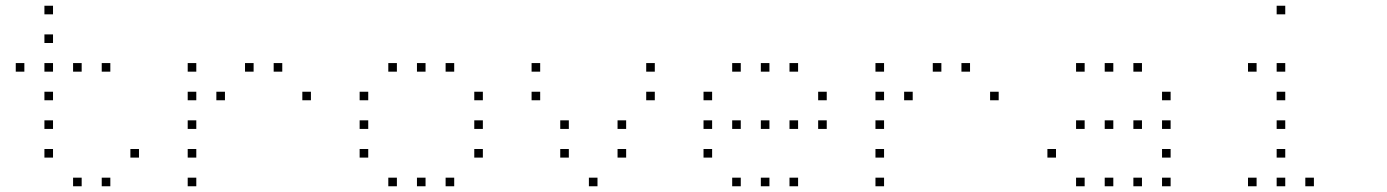

<svg xmlns="http://www.w3.org/2000/svg" viewBox="-20 -685 4840 670"><path d="M136 -665Q135 -665 135 -665Q135 -665 135 -664V-636Q135 -635 135 -635Q135 -635 136 -635H164Q165 -635 165 -635Q165 -635 165 -636V-664Q165 -665 165 -665Q165 -665 164 -665ZM136 -565Q135 -565 135 -565Q135 -565 135 -564V-536Q135 -535 135 -535Q135 -535 136 -535H164Q165 -535 165 -535Q165 -535 165 -536V-564Q165 -565 165 -565Q165 -565 164 -565ZM36 -465Q35 -465 35 -465Q35 -465 35 -464V-436Q35 -435 35 -435Q35 -435 36 -435H64Q65 -435 65 -435Q65 -435 65 -436V-464Q65 -465 65 -465Q65 -465 64 -465ZM136 -465Q135 -465 135 -465Q135 -465 135 -464V-436Q135 -435 135 -435Q135 -435 136 -435H164Q165 -435 165 -435Q165 -435 165 -436V-464Q165 -465 165 -465Q165 -465 164 -465ZM236 -465Q235 -465 235 -465Q235 -465 235 -464V-436Q235 -435 235 -435Q235 -435 236 -435H264Q265 -435 265 -435Q265 -435 265 -436V-464Q265 -465 265 -465Q265 -465 264 -465ZM336 -465Q335 -465 335 -465Q335 -465 335 -464V-436Q335 -435 335 -435Q335 -435 336 -435H364Q365 -435 365 -435Q365 -435 365 -436V-464Q365 -465 365 -465Q365 -465 364 -465ZM136 -365Q135 -365 135 -365Q135 -365 135 -364V-336Q135 -335 135 -335Q135 -335 136 -335H164Q165 -335 165 -335Q165 -335 165 -336V-364Q165 -365 165 -365Q165 -365 164 -365ZM136 -265Q135 -265 135 -265Q135 -265 135 -264V-236Q135 -235 135 -235Q135 -235 136 -235H164Q165 -235 165 -235Q165 -235 165 -236V-264Q165 -265 165 -265Q165 -265 164 -265ZM136 -165Q135 -165 135 -165Q135 -165 135 -164V-136Q135 -135 135 -135Q135 -135 136 -135H164Q165 -135 165 -135Q165 -135 165 -136V-164Q165 -165 165 -165Q165 -165 164 -165ZM436 -165Q435 -165 435 -165Q435 -165 435 -164V-136Q435 -135 435 -135Q435 -135 436 -135H464Q465 -135 465 -135Q465 -135 465 -136V-164Q465 -165 465 -165Q465 -165 464 -165ZM236 -65Q235 -65 235 -65Q235 -65 235 -64V-36Q235 -35 235 -35Q235 -35 236 -35H264Q265 -35 265 -35Q265 -35 265 -36V-64Q265 -65 265 -65Q265 -65 264 -65ZM336 -65Q335 -65 335 -65Q335 -65 335 -64V-36Q335 -35 335 -35Q335 -35 336 -35H364Q365 -35 365 -35Q365 -35 365 -36V-64Q365 -65 365 -65Q365 -65 364 -65Z M636 -465Q635 -465 635 -465Q635 -465 635 -464V-436Q635 -435 635 -435Q635 -435 636 -435H664Q665 -435 665 -435Q665 -435 665 -436V-464Q665 -465 665 -465Q665 -465 664 -465ZM836 -465Q835 -465 835 -465Q835 -465 835 -464V-436Q835 -435 835 -435Q835 -435 836 -435H864Q865 -435 865 -435Q865 -435 865 -436V-464Q865 -465 865 -465Q865 -465 864 -465ZM936 -465Q935 -465 935 -465Q935 -465 935 -464V-436Q935 -435 935 -435Q935 -435 936 -435H964Q965 -435 965 -435Q965 -435 965 -436V-464Q965 -465 965 -465Q965 -465 964 -465ZM636 -365Q635 -365 635 -365Q635 -365 635 -364V-336Q635 -335 635 -335Q635 -335 636 -335H664Q665 -335 665 -335Q665 -335 665 -336V-364Q665 -365 665 -365Q665 -365 664 -365ZM736 -365Q735 -365 735 -365Q735 -365 735 -364V-336Q735 -335 735 -335Q735 -335 736 -335H764Q765 -335 765 -335Q765 -335 765 -336V-364Q765 -365 765 -365Q765 -365 764 -365ZM1036 -365Q1035 -365 1035 -365Q1035 -365 1035 -364V-336Q1035 -335 1035 -335Q1035 -335 1036 -335H1064Q1065 -335 1065 -335Q1065 -335 1065 -336V-364Q1065 -365 1065 -365Q1065 -365 1064 -365ZM636 -265Q635 -265 635 -265Q635 -265 635 -264V-236Q635 -235 635 -235Q635 -235 636 -235H664Q665 -235 665 -235Q665 -235 665 -236V-264Q665 -265 665 -265Q665 -265 664 -265ZM636 -165Q635 -165 635 -165Q635 -165 635 -164V-136Q635 -135 635 -135Q635 -135 636 -135H664Q665 -135 665 -135Q665 -135 665 -136V-164Q665 -165 665 -165Q665 -165 664 -165ZM636 -65Q635 -65 635 -65Q635 -65 635 -64V-36Q635 -35 635 -35Q635 -35 636 -35H664Q665 -35 665 -35Q665 -35 665 -36V-64Q665 -65 665 -65Q665 -65 664 -65Z M1336 -465Q1335 -465 1335 -465Q1335 -465 1335 -464V-436Q1335 -435 1335 -435Q1335 -435 1336 -435H1364Q1365 -435 1365 -435Q1365 -435 1365 -436V-464Q1365 -465 1365 -465Q1365 -465 1364 -465ZM1436 -465Q1435 -465 1435 -465Q1435 -465 1435 -464V-436Q1435 -435 1435 -435Q1435 -435 1436 -435H1464Q1465 -435 1465 -435Q1465 -435 1465 -436V-464Q1465 -465 1465 -465Q1465 -465 1464 -465ZM1536 -465Q1535 -465 1535 -465Q1535 -465 1535 -464V-436Q1535 -435 1535 -435Q1535 -435 1536 -435H1564Q1565 -435 1565 -435Q1565 -435 1565 -436V-464Q1565 -465 1565 -465Q1565 -465 1564 -465ZM1236 -365Q1235 -365 1235 -365Q1235 -365 1235 -364V-336Q1235 -335 1235 -335Q1235 -335 1236 -335H1264Q1265 -335 1265 -335Q1265 -335 1265 -336V-364Q1265 -365 1265 -365Q1265 -365 1264 -365ZM1636 -365Q1635 -365 1635 -365Q1635 -365 1635 -364V-336Q1635 -335 1635 -335Q1635 -335 1636 -335H1664Q1665 -335 1665 -335Q1665 -335 1665 -336V-364Q1665 -365 1665 -365Q1665 -365 1664 -365ZM1236 -265Q1235 -265 1235 -265Q1235 -265 1235 -264V-236Q1235 -235 1235 -235Q1235 -235 1236 -235H1264Q1265 -235 1265 -235Q1265 -235 1265 -236V-264Q1265 -265 1265 -265Q1265 -265 1264 -265ZM1636 -265Q1635 -265 1635 -265Q1635 -265 1635 -264V-236Q1635 -235 1635 -235Q1635 -235 1636 -235H1664Q1665 -235 1665 -235Q1665 -235 1665 -236V-264Q1665 -265 1665 -265Q1665 -265 1664 -265ZM1236 -165Q1235 -165 1235 -165Q1235 -165 1235 -164V-136Q1235 -135 1235 -135Q1235 -135 1236 -135H1264Q1265 -135 1265 -135Q1265 -135 1265 -136V-164Q1265 -165 1265 -165Q1265 -165 1264 -165ZM1636 -165Q1635 -165 1635 -165Q1635 -165 1635 -164V-136Q1635 -135 1635 -135Q1635 -135 1636 -135H1664Q1665 -135 1665 -135Q1665 -135 1665 -136V-164Q1665 -165 1665 -165Q1665 -165 1664 -165ZM1336 -65Q1335 -65 1335 -65Q1335 -65 1335 -64V-36Q1335 -35 1335 -35Q1335 -35 1336 -35H1364Q1365 -35 1365 -35Q1365 -35 1365 -36V-64Q1365 -65 1365 -65Q1365 -65 1364 -65ZM1436 -65Q1435 -65 1435 -65Q1435 -65 1435 -64V-36Q1435 -35 1435 -35Q1435 -35 1436 -35H1464Q1465 -35 1465 -35Q1465 -35 1465 -36V-64Q1465 -65 1465 -65Q1465 -65 1464 -65ZM1536 -65Q1535 -65 1535 -65Q1535 -65 1535 -64V-36Q1535 -35 1535 -35Q1535 -35 1536 -35H1564Q1565 -35 1565 -35Q1565 -35 1565 -36V-64Q1565 -65 1565 -65Q1565 -65 1564 -65Z M1836 -465Q1835 -465 1835 -465Q1835 -465 1835 -464V-436Q1835 -435 1835 -435Q1835 -435 1836 -435H1864Q1865 -435 1865 -435Q1865 -435 1865 -436V-464Q1865 -465 1865 -465Q1865 -465 1864 -465ZM2236 -465Q2235 -465 2235 -465Q2235 -465 2235 -464V-436Q2235 -435 2235 -435Q2235 -435 2236 -435H2264Q2265 -435 2265 -435Q2265 -435 2265 -436V-464Q2265 -465 2265 -465Q2265 -465 2264 -465ZM1836 -365Q1835 -365 1835 -365Q1835 -365 1835 -364V-336Q1835 -335 1835 -335Q1835 -335 1836 -335H1864Q1865 -335 1865 -335Q1865 -335 1865 -336V-364Q1865 -365 1865 -365Q1865 -365 1864 -365ZM2236 -365Q2235 -365 2235 -365Q2235 -365 2235 -364V-336Q2235 -335 2235 -335Q2235 -335 2236 -335H2264Q2265 -335 2265 -335Q2265 -335 2265 -336V-364Q2265 -365 2265 -365Q2265 -365 2264 -365ZM1936 -265Q1935 -265 1935 -265Q1935 -265 1935 -264V-236Q1935 -235 1935 -235Q1935 -235 1936 -235H1964Q1965 -235 1965 -235Q1965 -235 1965 -236V-264Q1965 -265 1965 -265Q1965 -265 1964 -265ZM2136 -265Q2135 -265 2135 -265Q2135 -265 2135 -264V-236Q2135 -235 2135 -235Q2135 -235 2136 -235H2164Q2165 -235 2165 -235Q2165 -235 2165 -236V-264Q2165 -265 2165 -265Q2165 -265 2164 -265ZM1936 -165Q1935 -165 1935 -165Q1935 -165 1935 -164V-136Q1935 -135 1935 -135Q1935 -135 1936 -135H1964Q1965 -135 1965 -135Q1965 -135 1965 -136V-164Q1965 -165 1965 -165Q1965 -165 1964 -165ZM2136 -165Q2135 -165 2135 -165Q2135 -165 2135 -164V-136Q2135 -135 2135 -135Q2135 -135 2136 -135H2164Q2165 -135 2165 -135Q2165 -135 2165 -136V-164Q2165 -165 2165 -165Q2165 -165 2164 -165ZM2036 -65Q2035 -65 2035 -65Q2035 -65 2035 -64V-36Q2035 -35 2035 -35Q2035 -35 2036 -35H2064Q2065 -35 2065 -35Q2065 -35 2065 -36V-64Q2065 -65 2065 -65Q2065 -65 2064 -65Z M2536 -465Q2535 -465 2535 -465Q2535 -465 2535 -464V-436Q2535 -435 2535 -435Q2535 -435 2536 -435H2564Q2565 -435 2565 -435Q2565 -435 2565 -436V-464Q2565 -465 2565 -465Q2565 -465 2564 -465ZM2636 -465Q2635 -465 2635 -465Q2635 -465 2635 -464V-436Q2635 -435 2635 -435Q2635 -435 2636 -435H2664Q2665 -435 2665 -435Q2665 -435 2665 -436V-464Q2665 -465 2665 -465Q2665 -465 2664 -465ZM2736 -465Q2735 -465 2735 -465Q2735 -465 2735 -464V-436Q2735 -435 2735 -435Q2735 -435 2736 -435H2764Q2765 -435 2765 -435Q2765 -435 2765 -436V-464Q2765 -465 2765 -465Q2765 -465 2764 -465ZM2436 -365Q2435 -365 2435 -365Q2435 -365 2435 -364V-336Q2435 -335 2435 -335Q2435 -335 2436 -335H2464Q2465 -335 2465 -335Q2465 -335 2465 -336V-364Q2465 -365 2465 -365Q2465 -365 2464 -365ZM2836 -365Q2835 -365 2835 -365Q2835 -365 2835 -364V-336Q2835 -335 2835 -335Q2835 -335 2836 -335H2864Q2865 -335 2865 -335Q2865 -335 2865 -336V-364Q2865 -365 2865 -365Q2865 -365 2864 -365ZM2436 -265Q2435 -265 2435 -265Q2435 -265 2435 -264V-236Q2435 -235 2435 -235Q2435 -235 2436 -235H2464Q2465 -235 2465 -235Q2465 -235 2465 -236V-264Q2465 -265 2465 -265Q2465 -265 2464 -265ZM2536 -265Q2535 -265 2535 -265Q2535 -265 2535 -264V-236Q2535 -235 2535 -235Q2535 -235 2536 -235H2564Q2565 -235 2565 -235Q2565 -235 2565 -236V-264Q2565 -265 2565 -265Q2565 -265 2564 -265ZM2636 -265Q2635 -265 2635 -265Q2635 -265 2635 -264V-236Q2635 -235 2635 -235Q2635 -235 2636 -235H2664Q2665 -235 2665 -235Q2665 -235 2665 -236V-264Q2665 -265 2665 -265Q2665 -265 2664 -265ZM2736 -265Q2735 -265 2735 -265Q2735 -265 2735 -264V-236Q2735 -235 2735 -235Q2735 -235 2736 -235H2764Q2765 -235 2765 -235Q2765 -235 2765 -236V-264Q2765 -265 2765 -265Q2765 -265 2764 -265ZM2836 -265Q2835 -265 2835 -265Q2835 -265 2835 -264V-236Q2835 -235 2835 -235Q2835 -235 2836 -235H2864Q2865 -235 2865 -235Q2865 -235 2865 -236V-264Q2865 -265 2865 -265Q2865 -265 2864 -265ZM2436 -165Q2435 -165 2435 -165Q2435 -165 2435 -164V-136Q2435 -135 2435 -135Q2435 -135 2436 -135H2464Q2465 -135 2465 -135Q2465 -135 2465 -136V-164Q2465 -165 2465 -165Q2465 -165 2464 -165ZM2536 -65Q2535 -65 2535 -65Q2535 -65 2535 -64V-36Q2535 -35 2535 -35Q2535 -35 2536 -35H2564Q2565 -35 2565 -35Q2565 -35 2565 -36V-64Q2565 -65 2565 -65Q2565 -65 2564 -65ZM2636 -65Q2635 -65 2635 -65Q2635 -65 2635 -64V-36Q2635 -35 2635 -35Q2635 -35 2636 -35H2664Q2665 -35 2665 -35Q2665 -35 2665 -36V-64Q2665 -65 2665 -65Q2665 -65 2664 -65ZM2736 -65Q2735 -65 2735 -65Q2735 -65 2735 -64V-36Q2735 -35 2735 -35Q2735 -35 2736 -35H2764Q2765 -35 2765 -35Q2765 -35 2765 -36V-64Q2765 -65 2765 -65Q2765 -65 2764 -65Z M3036 -465Q3035 -465 3035 -465Q3035 -465 3035 -464V-436Q3035 -435 3035 -435Q3035 -435 3036 -435H3064Q3065 -435 3065 -435Q3065 -435 3065 -436V-464Q3065 -465 3065 -465Q3065 -465 3064 -465ZM3236 -465Q3235 -465 3235 -465Q3235 -465 3235 -464V-436Q3235 -435 3235 -435Q3235 -435 3236 -435H3264Q3265 -435 3265 -435Q3265 -435 3265 -436V-464Q3265 -465 3265 -465Q3265 -465 3264 -465ZM3336 -465Q3335 -465 3335 -465Q3335 -465 3335 -464V-436Q3335 -435 3335 -435Q3335 -435 3336 -435H3364Q3365 -435 3365 -435Q3365 -435 3365 -436V-464Q3365 -465 3365 -465Q3365 -465 3364 -465ZM3036 -365Q3035 -365 3035 -365Q3035 -365 3035 -364V-336Q3035 -335 3035 -335Q3035 -335 3036 -335H3064Q3065 -335 3065 -335Q3065 -335 3065 -336V-364Q3065 -365 3065 -365Q3065 -365 3064 -365ZM3136 -365Q3135 -365 3135 -365Q3135 -365 3135 -364V-336Q3135 -335 3135 -335Q3135 -335 3136 -335H3164Q3165 -335 3165 -335Q3165 -335 3165 -336V-364Q3165 -365 3165 -365Q3165 -365 3164 -365ZM3436 -365Q3435 -365 3435 -365Q3435 -365 3435 -364V-336Q3435 -335 3435 -335Q3435 -335 3436 -335H3464Q3465 -335 3465 -335Q3465 -335 3465 -336V-364Q3465 -365 3465 -365Q3465 -365 3464 -365ZM3036 -265Q3035 -265 3035 -265Q3035 -265 3035 -264V-236Q3035 -235 3035 -235Q3035 -235 3036 -235H3064Q3065 -235 3065 -235Q3065 -235 3065 -236V-264Q3065 -265 3065 -265Q3065 -265 3064 -265ZM3036 -165Q3035 -165 3035 -165Q3035 -165 3035 -164V-136Q3035 -135 3035 -135Q3035 -135 3036 -135H3064Q3065 -135 3065 -135Q3065 -135 3065 -136V-164Q3065 -165 3065 -165Q3065 -165 3064 -165ZM3036 -65Q3035 -65 3035 -65Q3035 -65 3035 -64V-36Q3035 -35 3035 -35Q3035 -35 3036 -35H3064Q3065 -35 3065 -35Q3065 -35 3065 -36V-64Q3065 -65 3065 -65Q3065 -65 3064 -65Z M3736 -465Q3735 -465 3735 -465Q3735 -465 3735 -464V-436Q3735 -435 3735 -435Q3735 -435 3736 -435H3764Q3765 -435 3765 -435Q3765 -435 3765 -436V-464Q3765 -465 3765 -465Q3765 -465 3764 -465ZM3836 -465Q3835 -465 3835 -465Q3835 -465 3835 -464V-436Q3835 -435 3835 -435Q3835 -435 3836 -435H3864Q3865 -435 3865 -435Q3865 -435 3865 -436V-464Q3865 -465 3865 -465Q3865 -465 3864 -465ZM3936 -465Q3935 -465 3935 -465Q3935 -465 3935 -464V-436Q3935 -435 3935 -435Q3935 -435 3936 -435H3964Q3965 -435 3965 -435Q3965 -435 3965 -436V-464Q3965 -465 3965 -465Q3965 -465 3964 -465ZM4036 -365Q4035 -365 4035 -365Q4035 -365 4035 -364V-336Q4035 -335 4035 -335Q4035 -335 4036 -335H4064Q4065 -335 4065 -335Q4065 -335 4065 -336V-364Q4065 -365 4065 -365Q4065 -365 4064 -365ZM3736 -265Q3735 -265 3735 -265Q3735 -265 3735 -264V-236Q3735 -235 3735 -235Q3735 -235 3736 -235H3764Q3765 -235 3765 -235Q3765 -235 3765 -236V-264Q3765 -265 3765 -265Q3765 -265 3764 -265ZM3836 -265Q3835 -265 3835 -265Q3835 -265 3835 -264V-236Q3835 -235 3835 -235Q3835 -235 3836 -235H3864Q3865 -235 3865 -235Q3865 -235 3865 -236V-264Q3865 -265 3865 -265Q3865 -265 3864 -265ZM3936 -265Q3935 -265 3935 -265Q3935 -265 3935 -264V-236Q3935 -235 3935 -235Q3935 -235 3936 -235H3964Q3965 -235 3965 -235Q3965 -235 3965 -236V-264Q3965 -265 3965 -265Q3965 -265 3964 -265ZM4036 -265Q4035 -265 4035 -265Q4035 -265 4035 -264V-236Q4035 -235 4035 -235Q4035 -235 4036 -235H4064Q4065 -235 4065 -235Q4065 -235 4065 -236V-264Q4065 -265 4065 -265Q4065 -265 4064 -265ZM3636 -165Q3635 -165 3635 -165Q3635 -165 3635 -164V-136Q3635 -135 3635 -135Q3635 -135 3636 -135H3664Q3665 -135 3665 -135Q3665 -135 3665 -136V-164Q3665 -165 3665 -165Q3665 -165 3664 -165ZM4036 -165Q4035 -165 4035 -165Q4035 -165 4035 -164V-136Q4035 -135 4035 -135Q4035 -135 4036 -135H4064Q4065 -135 4065 -135Q4065 -135 4065 -136V-164Q4065 -165 4065 -165Q4065 -165 4064 -165ZM3736 -65Q3735 -65 3735 -65Q3735 -65 3735 -64V-36Q3735 -35 3735 -35Q3735 -35 3736 -35H3764Q3765 -35 3765 -35Q3765 -35 3765 -36V-64Q3765 -65 3765 -65Q3765 -65 3764 -65ZM3836 -65Q3835 -65 3835 -65Q3835 -65 3835 -64V-36Q3835 -35 3835 -35Q3835 -35 3836 -35H3864Q3865 -35 3865 -35Q3865 -35 3865 -36V-64Q3865 -65 3865 -65Q3865 -65 3864 -65ZM3936 -65Q3935 -65 3935 -65Q3935 -65 3935 -64V-36Q3935 -35 3935 -35Q3935 -35 3936 -35H3964Q3965 -35 3965 -35Q3965 -35 3965 -36V-64Q3965 -65 3965 -65Q3965 -65 3964 -65ZM4036 -65Q4035 -65 4035 -65Q4035 -65 4035 -64V-36Q4035 -35 4035 -35Q4035 -35 4036 -35H4064Q4065 -35 4065 -35Q4065 -35 4065 -36V-64Q4065 -65 4065 -65Q4065 -65 4064 -65Z M4436 -665Q4435 -665 4435 -665Q4435 -665 4435 -664V-636Q4435 -635 4435 -635Q4435 -635 4436 -635H4464Q4465 -635 4465 -635Q4465 -635 4465 -636V-664Q4465 -665 4465 -665Q4465 -665 4464 -665ZM4336 -465Q4335 -465 4335 -465Q4335 -465 4335 -464V-436Q4335 -435 4335 -435Q4335 -435 4336 -435H4364Q4365 -435 4365 -435Q4365 -435 4365 -436V-464Q4365 -465 4365 -465Q4365 -465 4364 -465ZM4436 -465Q4435 -465 4435 -465Q4435 -465 4435 -464V-436Q4435 -435 4435 -435Q4435 -435 4436 -435H4464Q4465 -435 4465 -435Q4465 -435 4465 -436V-464Q4465 -465 4465 -465Q4465 -465 4464 -465ZM4436 -365Q4435 -365 4435 -365Q4435 -365 4435 -364V-336Q4435 -335 4435 -335Q4435 -335 4436 -335H4464Q4465 -335 4465 -335Q4465 -335 4465 -336V-364Q4465 -365 4465 -365Q4465 -365 4464 -365ZM4436 -265Q4435 -265 4435 -265Q4435 -265 4435 -264V-236Q4435 -235 4435 -235Q4435 -235 4436 -235H4464Q4465 -235 4465 -235Q4465 -235 4465 -236V-264Q4465 -265 4465 -265Q4465 -265 4464 -265ZM4436 -165Q4435 -165 4435 -165Q4435 -165 4435 -164V-136Q4435 -135 4435 -135Q4435 -135 4436 -135H4464Q4465 -135 4465 -135Q4465 -135 4465 -136V-164Q4465 -165 4465 -165Q4465 -165 4464 -165ZM4336 -65Q4335 -65 4335 -65Q4335 -65 4335 -64V-36Q4335 -35 4335 -35Q4335 -35 4336 -35H4364Q4365 -35 4365 -35Q4365 -35 4365 -36V-64Q4365 -65 4365 -65Q4365 -65 4364 -65ZM4436 -65Q4435 -65 4435 -65Q4435 -65 4435 -64V-36Q4435 -35 4435 -35Q4435 -35 4436 -35H4464Q4465 -35 4465 -35Q4465 -35 4465 -36V-64Q4465 -65 4465 -65Q4465 -65 4464 -65ZM4536 -65Q4535 -65 4535 -65Q4535 -65 4535 -64V-36Q4535 -35 4535 -35Q4535 -35 4536 -35H4564Q4565 -35 4565 -35Q4565 -35 4565 -36V-64Q4565 -65 4565 -65Q4565 -65 4564 -65Z"/></svg>

Font: Doto Black Thin
Style: Regular
Weight: 250
Monospace: yes
Version: Version 1.000